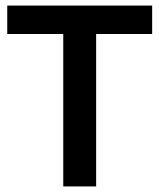

<svg xmlns="http://www.w3.org/2000/svg" viewBox="-20 -669 572 689"><path d="M6 -547V-649H526V-547H325V0H207V-547Z"/></svg>

Font: Karla
Style: Bold
Weight: 700
Designer: Jonathan Pinhorn
Version: Version 2.004; ttfautohint (v1.8.4.7-5d5b);gftools[0.9.33]